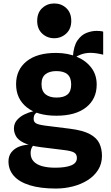

<svg xmlns="http://www.w3.org/2000/svg" viewBox="-20 -861 640 1110"><path d="M303 229Q213.5 229 152.2 210Q91 191 60 155.8Q29 120.5 29 72Q29 40.5 46.2 18.8Q63.5 -3 93 -14.2Q122.5 -25.5 159 -24.5L179.5 -27Q172.5 -21 167.5 -13.8Q162.5 -6.5 159.8 3Q157 12.5 157 24Q157 53 174.2 71.8Q191.5 90.5 223.2 99.5Q255 108.5 299 108.5Q360 108.5 392.5 94.8Q425 81 424.5 52Q424.5 30 407.8 20.5Q391 11 347 6L217.5 -10Q150.5 -18.5 116.8 -35.8Q83 -53 71.8 -74.8Q60.5 -96.5 60.5 -117.5Q60.5 -146.5 78 -166.8Q95.5 -187 121.2 -199.5Q147 -212 171.8 -217.5Q196.5 -223 211 -221.5Q197 -214.5 185.8 -205Q174.5 -195.5 174.5 -173.5Q174.5 -156.5 188 -148.2Q201.5 -140 243 -134.5L383 -117Q459.5 -107.5 499.8 -85.5Q540 -63.5 554.8 -31.5Q569.5 0.5 569.5 40Q569.5 86 547.2 121.2Q525 156.5 487 180.5Q449 204.5 401.2 216.8Q353.5 229 303 229ZM306 -192Q195 -192 134 -241.2Q73 -290.5 73 -374.5Q73 -458 134.2 -507Q195.5 -556 307 -555Q372.5 -554.5 425 -532.2Q477.5 -510 508.2 -469.2Q539 -428.5 539 -372Q539 -289 478 -240.5Q417 -192 306 -192ZM306.5 -297Q349.5 -297 370.5 -315Q391.5 -333 391.5 -372.5Q391.5 -412.5 370.2 -431.2Q349 -450 305.5 -450Q266 -450 243 -432Q220 -414 220 -375Q220 -334.5 243.2 -315.8Q266.5 -297 306.5 -297ZM414.5 -529.5 401.5 -534.5Q406 -596 428.2 -627.8Q450.5 -659.5 480.5 -671Q510.5 -682.5 538 -682.5Q548 -682.5 559.2 -681.5Q570.5 -680.5 576.5 -678V-545Q553.5 -550.5 535.8 -553Q518 -555.5 502 -555.5Q489.5 -555.5 475.2 -553.2Q461 -551 445.8 -545.2Q430.5 -539.5 414.5 -529.5ZM293.5 -640Q252.5 -640 223.8 -667Q195 -694 195 -740Q195 -787.5 224 -814.2Q253 -841 293.5 -841Q334.5 -841 363.2 -814.2Q392 -787.5 392 -740Q392 -694 362.8 -667Q333.5 -640 293.5 -640Z"/></svg>

Font: Spline Sans Mono
Style: Bold
Weight: 700
Designer: Eben Sorkin, Mirko Velimirovic
Foundry: Sorkin Type
Version: Version 1.004